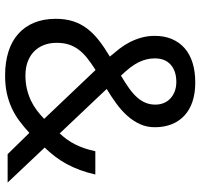

<svg xmlns="http://www.w3.org/2000/svg" viewBox="-36 -728 775 742"><g transform="rotate(90 351.0 -357.5)"><path d="M206.1 -568.8Q206.1 -552.2 210 -536.4Q213.9 -520.5 221.9 -504.6Q230 -488.8 242.7 -472.4Q255.4 -456.1 272.9 -438Q301.8 -455.1 322.8 -470.2Q343.8 -485.4 357.4 -501Q371.1 -516.6 377.9 -533.7Q384.8 -550.8 384.8 -570.8Q384.8 -588.4 378.7 -603.3Q372.6 -618.2 361.1 -628.9Q349.6 -639.6 333.5 -645.8Q317.4 -651.9 296.9 -651.9Q254.9 -651.9 230.5 -630.1Q206.1 -608.4 206.1 -568.8ZM272 -68.8Q300.3 -68.8 324.2 -74.5Q348.1 -80.1 368.7 -89.8Q389.2 -99.6 406.7 -112.8Q424.3 -126 439.9 -141.1L251 -339.8Q225.6 -323.7 206.1 -308.3Q186.5 -293 173.1 -275.4Q159.7 -257.8 152.8 -237.1Q146 -216.3 146 -189Q146 -162.6 154.5 -140.4Q163.1 -118.2 179.2 -102.3Q195.3 -86.4 218.8 -77.6Q242.2 -68.8 272 -68.8ZM53.2 -186Q53.2 -224.1 63 -253.9Q72.8 -283.7 91.6 -308.1Q110.4 -332.5 137.5 -353.5Q164.6 -374.5 199.2 -395Q184.1 -412.6 169.4 -431.4Q154.8 -450.2 143.8 -471.4Q132.8 -492.7 126 -516.8Q119.1 -541 119.1 -568.8Q119.1 -605.5 131.3 -634.5Q143.6 -663.6 166.5 -683.8Q189.5 -704.1 223.1 -714.6Q256.8 -725.1 299.8 -725.1Q340.3 -725.1 372.3 -714.6Q404.3 -704.1 426.5 -683.8Q448.7 -663.6 460.4 -634.5Q472.2 -605.5 472.2 -568.8Q472.2 -537.6 460 -511Q447.8 -484.4 427.2 -461.7Q406.7 -439 380.1 -419.7Q353.5 -400.4 324.2 -382.8L496.1 -201.2Q509.3 -215.3 519.8 -230Q530.3 -244.6 538.6 -261.2Q546.9 -277.8 553.5 -296.9Q560.1 -315.9 564.9 -338.9H654.8Q647.5 -306.6 637.5 -279.5Q627.4 -252.4 614.5 -228.5Q601.6 -204.6 585.7 -183.8Q569.8 -163.1 550.8 -143.1L686 0H576.2L494.1 -84Q470.2 -62 446.8 -44.7Q423.3 -27.3 397 -15.4Q370.6 -3.4 340.3 3.2Q310.1 9.8 272 9.8Q220.7 9.8 179.9 -3.2Q139.2 -16.1 111.1 -41.3Q83 -66.4 68.1 -102.8Q53.2 -139.2 53.2 -186Z"/></g></svg>

Font: Battambang
Style: Regular
Weight: 400
Foundry: Danh Hong
Version: Version 2.00 February 6, 2013